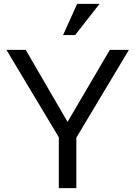

<svg xmlns="http://www.w3.org/2000/svg" viewBox="-20 -966 695 986"><path d="M112 -710 327 -340 544 -710H642L372 -259V0H282V-261L13 -710ZM366 -786H304L376 -946H491Z"/></svg>

Font: Rising Sun
Style: Regular
Weight: 400
Designer: Matt McInerney, Pablo Impallari, Rodrigo Fuenzalida (Raleway font), Stephen Hutchings (Greek), Cristiano Sobral (main ch
Foundry: The Rising Sun Project Authors
Version: Version 4.327; ttfautohint (v1.8.4.7-5d5b-dirty)